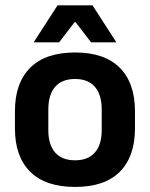

<svg xmlns="http://www.w3.org/2000/svg" viewBox="-20 -706 577 739"><path d="M269 13.5Q155 13.5 96.2 -45Q37.5 -103.5 37.5 -211.5V-278Q37.5 -386.5 96.2 -445.2Q155 -504 269 -504Q382.5 -504 441 -445.2Q499.5 -386.5 499.5 -278V-211.5Q499.5 -103.5 441.2 -45Q383 13.5 269 13.5ZM269 -89Q319 -89 345.2 -119Q371.5 -149 371.5 -205V-284.5Q371.5 -341.5 345.2 -371.8Q319 -402 269 -402Q218.5 -402 192.2 -371.8Q166 -341.5 166 -284.5V-205Q166 -149 192.2 -119Q218.5 -89 269 -89ZM110.5 -544.5 201.5 -685.5H336L427 -544.5V-543H330.5L271 -620.5H267L207.5 -543H110.5Z"/></svg>

Font: Anek Devanagari SemiBold
Style: Regular
Weight: 600
Designer: Kailash Malviya (Devanagari) & Yesha Goshar (Latin)
Foundry: Ek Type
Version: Version 1.003